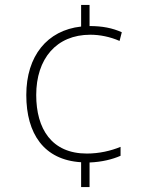

<svg xmlns="http://www.w3.org/2000/svg" viewBox="-20 -744 610 774"><path d="M341 -639V-724H307V-637C170 -622 86 -518 86 -361C86 -205 157 -99 307 -90V10H341V-89C392 -91 434 -102 466 -116V-152C427 -136 380 -125 330 -125C188 -125 126 -225 126 -361C126 -507 207 -604 344 -604C382 -604 423 -596 462 -579L471 -614C433 -631 393 -639 341 -639Z"/></svg>

Font: Noto Sans Arabic ExtLt
Style: Regular
Weight: 200
Designer: Monotype Design Team, Nadine Chahine, Nizar Qandah and Khaled Hosny
Foundry: Monotype Imaging Inc.
Version: Version 2.012